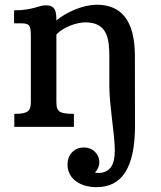

<svg xmlns="http://www.w3.org/2000/svg" viewBox="-20 -524 666 793"><path d="M39.1 0H285.2V-53.7C219.2 -53.7 212.9 -66.4 212.9 -105V-381.8C243.7 -413.6 297.4 -431.6 333 -431.6C424.8 -431.6 431.6 -361.3 431.6 -288.6V-168C431.6 -87.9 454.1 30.8 454.1 97.2C454.1 153.8 437.5 187 390.6 190.4C384.8 190.9 378.4 189.9 372.1 188.5C383.3 177.2 390.1 162.6 390.1 146C390.1 111.8 362.8 85 327.1 85C285.2 85 258.8 116.2 258.8 155.3C258.8 214.8 311.5 249 378.9 249C481.9 249 537.6 171.4 537.6 -4.9L537.1 -294.9C536.6 -444.8 476.6 -504.4 379.9 -504.4C321.3 -504.4 252 -472.7 212.9 -439.5C212.9 -479.5 207.5 -502 169.9 -502C138.2 -502 117.2 -481.4 38.1 -481.4V-427.7H67.9C106.9 -427.7 106.9 -413.6 107.4 -371.1V-105C107.4 -66.4 98.1 -53.7 39.1 -53.7Z"/></svg>

Font: Arbutus Slab
Style: Regular
Weight: 400
Designer: Karolina Lach
Foundry: Karolina Lach
Version: Version 1.001